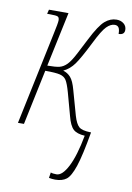

<svg xmlns="http://www.w3.org/2000/svg" viewBox="-87 -600 605 881"><g transform="rotate(10 215.5 -159.0)"><path d="M204 224 208 198Q216 202 235 202Q262 202 288 151.5Q314 101 332 5Q295 3 278 -13Q261 -29 250 -72L221 -178Q210 -217 200.5 -232Q191 -247 171 -252Q151 -257 102 -257L48 0H20L110 -428Q122 -483 122 -495Q122 -509 114.5 -512.5Q107 -516 79 -516H65L70 -536H161L107 -282Q145 -282 163.5 -286.5Q182 -291 198 -307.5Q214 -324 234 -363L270 -433Q305 -502 330 -523.5Q355 -545 384 -545Q404 -545 417.5 -534Q431 -523 431 -505Q431 -482 404 -482Q404 -503 398 -511.5Q392 -520 380 -520Q361 -520 342 -501Q323 -482 292 -419Q255 -345 234 -315.5Q213 -286 183 -272Q204 -266 218.5 -249.5Q233 -233 244 -192L276 -78Q287 -41 301.5 -28.5Q316 -16 355 -15H358Q339 95 322 146Q305 197 285.5 212Q266 227 233 227Q219 227 204 224Z"/></g></svg>

Font: Noto Serif CondThin
Style: Italic
Weight: 250
Width: 3
Italic angle: -12°
Designer: Monotype Design Team
Foundry: Monotype Imaging Inc.
Version: Version 1.001